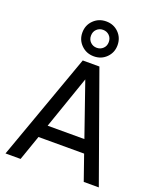

<svg xmlns="http://www.w3.org/2000/svg" viewBox="-183 -1147 1038 1257"><g transform="rotate(20 336.0 -519.0)"><path d="M11 0H116L177 -175H495L556 0H661L394 -745H278ZM208 -265 336 -634 464 -265ZM336 -795Q388 -795 423 -830Q458 -865 458 -916Q458 -968 423 -1003Q388 -1038 336 -1038Q284 -1038 248.5 -1003Q213 -968 213 -916Q213 -865 248.5 -830Q284 -795 336 -795ZM335 -854Q309 -854 291 -871.5Q273 -889 273 -916Q273 -944 291 -961.5Q309 -979 335 -979Q361 -979 379 -961.5Q397 -944 397 -916Q397 -889 379 -871.5Q361 -854 335 -854Z"/></g></svg>

Font: Plus Jakarta Sans Medium
Style: Regular
Weight: 500
Designer: Gumpita Rahayu
Foundry: Tokotype
Version: Version 2.004; ttfautohint (v1.8.3)